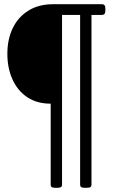

<svg xmlns="http://www.w3.org/2000/svg" viewBox="-20 -720 555 913"><path d="M243 173Q231 173 226 169.5Q221 166 221 159V-227Q156 -227 110 -257.5Q64 -288 39.5 -342Q15 -396 15 -464Q15 -533 40.5 -586Q66 -639 115 -669.5Q164 -700 233 -700H465Q481 -700 481 -680V-669Q481 -649 465 -649H415V159Q415 166 410 169.5Q405 173 393 173H383Q371 173 366 169.5Q361 166 361 159V-649H275V159Q275 166 270 169.5Q265 173 253 173Z"/></svg>

Font: Asap Light
Style: Regular
Weight: 300
Designer: Pablo Cosgaya
Foundry: Omnibus-Type
Version: Version 3.001